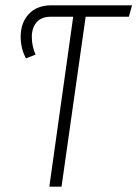

<svg xmlns="http://www.w3.org/2000/svg" viewBox="-20 -704 518 724"><path d="M466 -641H303L212 0H166L256 -641H173Q136 -641 118 -620Q100 -599 100 -565Q100 -530 114 -498L78 -484Q58 -520 58 -566Q58 -618 88.5 -651Q119 -684 175 -684H478Z"/></svg>

Font: Fira Sans Extra Condensed ExtraLight
Style: Italic
Weight: 275
Width: 3
Italic angle: -8°
Designer: Carrois Corporate & Edenspiekermann AG
Foundry: Carrois Corporate GbR & Edenspiekermann AG
Version: Version 4.203